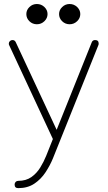

<svg xmlns="http://www.w3.org/2000/svg" viewBox="-20 -697 542 968"><path d="M331.1 -574.7Q309.1 -574.7 293.5 -589.8Q277.8 -605 277.8 -626Q277.8 -646.5 293.5 -661.6Q309.1 -676.8 331.1 -676.8Q353 -676.8 368.9 -661.6Q384.8 -646.5 384.8 -626Q384.8 -605.5 368.9 -590.1Q353 -574.7 331.1 -574.7ZM166 -574.7Q144 -574.7 128.4 -589.8Q112.8 -605 112.8 -626Q112.8 -646.5 128.4 -661.6Q144 -676.8 166 -676.8Q188 -676.8 203.9 -661.6Q219.7 -646.5 219.7 -626Q219.7 -605.5 203.9 -590.1Q188 -574.7 166 -574.7ZM43 -495.1Q54.7 -495.1 59.6 -483.9L265.6 -42.5L442.4 -483.4Q446.8 -495.1 459.5 -495.1Q477.5 -495.1 477.5 -477.1Q477.5 -472.7 476.1 -469.7L246.6 102.1Q232.4 136.7 209.7 171.4Q187 206.1 153.3 228.8Q119.6 251.5 71.8 251.5Q53.7 251.5 53.7 233.4Q53.7 225.6 58.8 220.2Q64 214.8 71.8 214.8Q111.3 214.8 138.2 195.8Q165 176.8 182.9 147.7Q200.7 118.7 212.9 88.4L246.6 3.9L26.4 -468.8Q24.4 -472.7 24.4 -476.6Q24.4 -484.4 29.8 -489.7Q35.2 -495.1 43 -495.1Z"/></svg>

Font: Manjari Thin
Style: Regular
Weight: 100
Designer: Santhosh Thottingal <santhosh.thottingal@gmail.com>
Version: Version 2.000